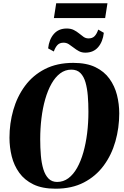

<svg xmlns="http://www.w3.org/2000/svg" viewBox="-20 -1134 750 1165"><path d="M317 11Q236.5 11 182.5 -15.2Q128.5 -41.5 96.8 -85.8Q65 -130 51.2 -185.2Q37.5 -240.5 37.5 -298Q37.5 -385.5 60.8 -466.8Q84 -548 131.5 -612.5Q179 -677 252.2 -714.8Q325.5 -752.5 424.5 -752.5Q505 -752.5 558.8 -726.5Q612.5 -700.5 644.2 -656.2Q676 -612 689.8 -557.5Q703.5 -503 703.5 -446Q703.5 -358 680.2 -276Q657 -194 609.2 -129.2Q561.5 -64.5 488.8 -26.8Q416 11 317 11ZM326.5 -30Q364.5 -30 394.8 -52.5Q425 -75 447.8 -115.5Q470.5 -156 485.8 -209.8Q501 -263.5 508.8 -326.2Q516.5 -389 516.5 -456Q516.5 -506.5 512.8 -552.5Q509 -598.5 498.8 -634.2Q488.5 -670 468 -690.8Q447.5 -711.5 413 -711.5Q375.5 -711.5 345.2 -688.8Q315 -666 292.2 -625.5Q269.5 -585 254.2 -531.5Q239 -478 231.5 -416.2Q224 -354.5 224 -289Q224 -237 228 -190.2Q232 -143.5 243 -107.5Q254 -71.5 274.2 -50.8Q294.5 -30 326.5 -30ZM497.5 -814.5Q475.5 -814.5 458.5 -823.8Q441.5 -833 426.8 -844.8Q412 -856.5 397.5 -865.8Q383 -875 366 -875Q342 -875 328.8 -861Q315.5 -847 306.5 -821.5L272 -840.5Q278 -895 306.8 -928Q335.5 -961 385 -961Q410 -961 427.8 -952Q445.5 -943 459.8 -931.2Q474 -919.5 487.2 -910.2Q500.5 -901 516.5 -901Q540 -900.5 553.8 -914.5Q567.5 -928.5 576 -954.5L610 -935Q604 -881 575.5 -847.8Q547 -814.5 497.5 -814.5ZM321 -1114H632L618 -1024.5H307Z"/></svg>

Font: Merriweather 96pt Black
Style: Italic
Weight: 900
Italic angle: -7.8°
Version: Version 2.101